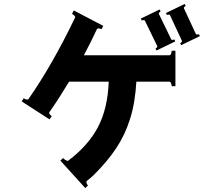

<svg xmlns="http://www.w3.org/2000/svg" viewBox="-20 -870 1040 973"><path d="M869 -613V-433H850Q850 -440 847 -448Q844 -456 839 -456H671Q665 -349 639 -267Q613 -185 569 -119Q525 -53 457 15Q442 30 420 47Q418 48 418 52Q418 62 426 70L412 83L286 -56L300 -69Q305 -63 313.5 -58Q322 -53 326 -56Q428 -133 477 -227Q526 -321 531 -456H330Q277 -368 230 -301Q229 -300 229 -298Q229 -294 233.5 -289Q238 -284 242 -281L231 -265L90 -356L100 -372Q106 -368 114 -366Q122 -364 125 -369Q245 -541 360 -780Q361 -781 361 -783Q361 -790 345 -800L354 -817L503 -739L495 -722Q487 -726 479 -726Q474 -726 471 -722Q440 -655 405 -590H839Q844 -590 847 -598Q850 -606 850 -613ZM979 -695Q984 -695 988 -697L993 -687L898 -641L893 -651Q897 -653 900 -656.5Q903 -660 902 -663L841 -794Q840 -796 835 -796Q830 -796 826 -794L821 -804L916 -850L921 -840Q917 -838 914 -834.5Q911 -831 912 -828L973 -697Q974 -695 979 -695ZM854 -668Q860 -668 864 -670L868 -660L773 -614L768 -624Q772 -626 775 -629.5Q778 -633 777 -636L714 -766Q713 -768 708 -768Q702 -768 698 -766L694 -776L789 -822L794 -812Q790 -810 787 -806.5Q784 -803 785 -800L848 -670Q849 -668 854 -668Z"/></svg>

Font: Aoboshi One
Style: Regular
Weight: 400
Designer: IKIMOJI
Foundry: Natsumi Matsuba
Version: Version 1.000; ttfautohint (v1.8.3)